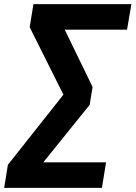

<svg xmlns="http://www.w3.org/2000/svg" viewBox="-44 -725 653 925"><path d="M-24 180 -6 69 290 -305 274 -244 99 -594 117 -705H589L568 -582H240L250 -619L402 -306L388 -220L130 100L137 57H467L447 180Z"/></svg>

Font: Nunito Sans 7pt SemiCondensed ExtraBold
Style: Italic
Weight: 800
Width: 4
Italic angle: -9°
Designer: Vernon Adams
Foundry: Vernon Adams
Version: Version 3.101;gftools[0.9.27]